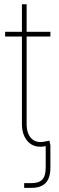

<svg xmlns="http://www.w3.org/2000/svg" viewBox="-20 -694 279 915"><path d="M95.2 201.2V178.7Q104.5 178.7 114.3 178.7Q124 178.7 130.4 178.7Q165.5 178.7 181.6 161.6Q197.8 144.5 197.8 104.5V-2H220.2V104.5Q220.2 154.3 197.8 177.7Q175.3 201.2 130.4 201.2Q124 201.2 113.8 201.2Q103.5 201.2 95.2 201.2ZM220.2 -542.5V-520H4.4V-542.5ZM84.5 -673.8H106.9V-103.5Q106.9 -55.7 130.9 -33Q154.8 -10.3 196.3 -20Q201.2 -20.5 206.1 -21.7Q210.9 -22.9 215.3 -23.9L220.2 -2Q215.3 -1 210.2 0.2Q205.1 1.5 199.7 2Q146 13.7 115.2 -17.1Q84.5 -47.9 84.5 -103.5Z"/></svg>

Font: Inter 16pt Thin
Style: Regular
Weight: 250
Version: Version 4.001;git-66647c0bb